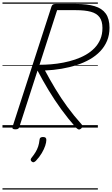

<svg xmlns="http://www.w3.org/2000/svg" viewBox="-20 -1030 904 1550"><path d="M104 14Q90 14 84 9.5Q78 5 81 -6L396 -978Q400 -988 406.5 -993Q413 -998 429 -998H595Q685 -998 744.5 -980Q804 -962 834 -920Q864 -878 864 -806Q864 -748 844.5 -701Q825 -654 789.5 -616.5Q754 -579 706 -551.5Q658 -524 600 -505Q542 -486 477 -475Q412 -464 343 -461Q383 -386 427.5 -312Q472 -238 524 -167Q576 -96 638 -27Q645 -20 646 -11.5Q647 -3 634 9Q622 18 613 14.5Q604 11 593 0Q530 -71 474.5 -147.5Q419 -224 371.5 -303Q324 -382 283 -460L136 -5Q133 5 126.5 9.5Q120 14 104 14ZM299 -507Q344 -507 393 -511Q442 -515 491 -524.5Q540 -534 586.5 -549.5Q633 -565 673 -588Q713 -611 743 -642Q773 -673 790 -713Q807 -753 807 -804Q807 -859 784 -890.5Q761 -922 713.5 -935Q666 -948 591 -948H441ZM237 275Q229 269 228 261.5Q227 254 233 246Q253 221 266.5 199Q280 177 288 153Q296 129 299 99Q300 86 307.5 81Q315 76 327 76Q342 76 348.5 82.5Q355 89 354 101Q354 119 345 146.5Q336 174 317.5 205.5Q299 237 270 268Q262 276 253.5 279Q245 282 237 275ZM0 490H770V500H0ZM0 -20H770V0H0ZM0 -505H770V-500H0ZM0 -1010H770V-1000H0Z"/></svg>

Font: Playwrite NZ Guides
Style: Regular
Weight: 400
Designer: Veronika Burian, José Scaglione
Foundry: TypeTogether
Version: Version 1.003